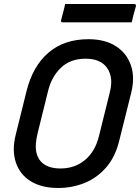

<svg xmlns="http://www.w3.org/2000/svg" viewBox="-20 -915 696 955"><path d="M420 -720Q502 -720 556 -685.5Q610 -651 631 -590.5Q652 -530 632 -451L573 -215Q553 -133 507 -81Q461 -29 399.5 -4.5Q338 20 270 20Q186 20 132 -14Q78 -48 58.5 -108Q39 -168 58 -244L112 -462Q143 -586 221 -653Q299 -720 420 -720ZM167 -252Q154 -197 159.5 -164Q165 -131 184 -111Q199 -95 223 -86Q247 -77 281 -77Q352 -77 402.5 -119Q453 -161 472 -237L526 -455Q538 -503 530.5 -535.5Q523 -568 503 -589Q487 -605 463.5 -614Q440 -623 405 -623Q330 -623 283 -578Q236 -533 219 -462ZM304 -895H647Q658 -895 656 -884Q650 -864 645 -844.5Q640 -825 635 -804H292Q281 -804 284 -815Q289 -836 294.5 -855.5Q300 -875 304 -895Z"/></svg>

Font: Recursive Sn Lnr St Med
Style: Italic
Weight: 500
Italic angle: -15°
Version: Version 1.079;hotconv 1.0.112;makeotfexe 2.5.65598; ttfautoh